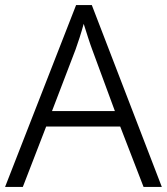

<svg xmlns="http://www.w3.org/2000/svg" viewBox="-20 -737 658 757"><path d="M546 0H618L342 -717H280L0 0H70L162 -238H454ZM343 -543 433 -299H185L278 -542C287 -567 300 -606 310 -643C319 -614 336 -561 343 -543Z"/></svg>

Font: Noto Kufi Arabic Light
Style: Regular
Weight: 300
Designer: Monotype Design Team, David Williams, Khaled Hosny
Foundry: Google LLC
Version: Version 2.109